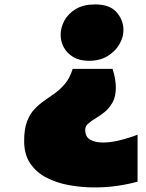

<svg xmlns="http://www.w3.org/2000/svg" viewBox="-20 -821 651 858"><path d="M377.9 -549.3Q335.4 -549.3 307.4 -566.2Q279.3 -583 265.1 -609.4Q251 -635.7 251 -665Q251 -698.2 268.1 -729.5Q285.2 -760.7 319.3 -781Q353.5 -801.3 404.8 -801.3Q470.7 -801.3 501.2 -766.1Q531.7 -731 531.7 -686Q531.7 -654.3 513.2 -622.6Q494.6 -590.8 460.2 -570.1Q425.8 -549.3 377.9 -549.3ZM482.9 -513.2Q491.2 -488.3 494.4 -467.3Q497.6 -446.3 497.6 -429.2Q497.6 -390.1 483.6 -364.5Q469.7 -338.9 449.5 -322Q429.2 -305.2 408.9 -293.2Q388.7 -281.2 374.8 -269.3Q360.8 -257.3 360.8 -241.2Q360.8 -208.5 383.8 -196.3Q406.7 -184.1 439 -184.1Q468.8 -184.1 500.7 -190.9Q532.7 -197.8 558.6 -206.3Q584.5 -214.8 594.7 -219.2V-9.3Q555.2 2 505.4 9.3Q455.6 16.6 403.8 16.6Q345.7 16.6 289.6 6.6Q233.4 -3.4 187.7 -27.1Q142.1 -50.8 115 -90.8Q87.9 -130.9 87.9 -190.4Q87.9 -243.2 100.3 -276.9Q112.8 -310.5 133.1 -332.3Q153.3 -354 177.7 -370.8Q202.1 -387.7 226.6 -405.3Q251 -422.9 271.7 -448.2Q292.5 -473.6 304.7 -513.2Z"/></svg>

Font: Rammetto One
Style: Regular
Weight: 400
Designer: Vernon Adams
Foundry: Vernon Adams
Version: Version 1.100; ttfautohint (v1.8.4.7-5d5b)